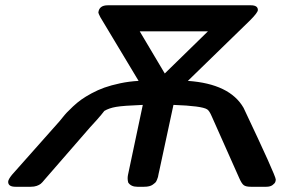

<svg xmlns="http://www.w3.org/2000/svg" viewBox="-20 -714 1079 734"><path d="M11.2 -19Q11.2 -27.8 25.9 -45.9L208 -251Q209 -252 218.5 -263.9Q228 -275.9 235.6 -283.9Q243.2 -292 259 -306.9Q274.9 -321.8 290.5 -333Q306.2 -344.2 330.1 -357.2Q354 -370.1 379.4 -379.2Q404.8 -388.2 439 -395.5Q473.1 -402.8 509.8 -404.8L363.8 -647.9Q356 -663.1 356 -666Q358.9 -693.8 392.1 -693.8H939Q965.8 -693.8 965.8 -675.8Q965.8 -666 936 -636.2L698.2 -404.8Q858.4 -393.6 911.1 -301.8Q1034.2 -42 1034.2 -27.8Q1034.2 -23.9 1032.5 -18.6Q1030.8 -13.2 1022 -6.6Q1013.2 0 998 0H939Q919.9 0 911.9 -6.1Q903.8 -12.2 895 -32.2L790 -268.1Q780.3 -291 772 -295.9Q752 -309.1 643.1 -313L588.9 -61Q587.9 -59.1 586.4 -50Q585 -41 584 -37.6Q583 -34.2 580.1 -26.6Q577.1 -19 573.5 -15.6Q569.8 -12.2 564 -8.1Q558.1 -3.9 550 -2Q542 0 530.8 0H504.9Q481 0 470.2 -16.1Q466.3 -30.3 469.2 -44.9L525.9 -313Q450.7 -310.1 423.8 -305.4Q397 -300.8 378.9 -290Q369.1 -276.9 349.1 -254.4Q329.1 -231.9 324.2 -227.1L150.9 -27.8Q141.1 -15.6 135.5 -11.2Q129.9 -6.8 120.4 -3.4Q110.8 0 97.2 0H39.1Q11.2 0 11.2 -19ZM514.2 -594.2 609.9 -433.1 774.9 -594.2Z"/></svg>

Font: CMU Sans Serif
Style: BoldOblique
Weight: 700
Italic angle: -12°
Version: Version 0.7.0